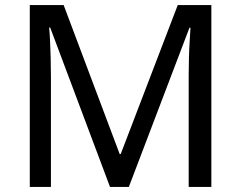

<svg xmlns="http://www.w3.org/2000/svg" viewBox="-20 -734 947 754"><path d="M412 0 177 -626H173Q175 -606 176.5 -575Q178 -544 179 -507.5Q180 -471 180 -433V0H97V-714H230L450 -129H454L678 -714H810V0H721V-439Q721 -474 722 -508.5Q723 -543 725 -573.5Q727 -604 728 -625H724L486 0Z"/></svg>

Font: lsinhala05
Style: Book
Weight: 400
Designer: Jelle Bosma - Monotype Design Team
Foundry: Monotype Imaging Inc.
Version: Version 2.003